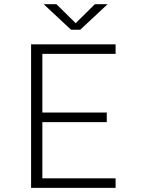

<svg xmlns="http://www.w3.org/2000/svg" viewBox="-20 -916 690 936"><path d="M131.5 0V-700H543.5V-653.5H186.5V-367.5H500.5V-320.5H186.5V-46.5H543.5V0ZM193 -895.5H255L349 -803L442.5 -895.5H504.5L371 -771H326.5Z"/></svg>

Font: Trispace ExtraLight
Style: Regular
Weight: 200
Designer: Tyler Finck
Foundry: Etcetera Type Company
Version: Version 1.210; ttfautohint (v1.8.3)